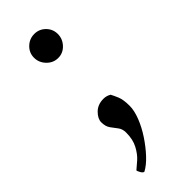

<svg xmlns="http://www.w3.org/2000/svg" viewBox="-192 -448 610 610"><g transform="rotate(-45 113.0 -142.5)"><path d="M124 -120Q137 -120 149 -113Q154 -104 160.5 -88.5Q167 -73 167 -45Q167 -24 156.5 3Q146 30 128.5 56.5Q111 83 91 104.5Q71 126 52 136Q47 136 42 127.5Q37 119 37 115Q47 107 61.5 94Q76 81 87.5 59.5Q99 38 99 7Q99 -9 91 -19.5Q83 -30 74.5 -41.5Q66 -53 66 -72Q66 -88 82 -104Q98 -120 124 -120ZM60 -368Q60 -390 76 -405.5Q92 -421 114 -421Q136 -421 151.5 -405.5Q167 -390 167 -368Q167 -346 151.5 -329.5Q136 -313 114 -313Q92 -313 76 -329.5Q60 -346 60 -368Z"/></g></svg>

Font: Amiri
Style: Bold Italic
Weight: 700
Italic angle: 10°
Designer: Khaled Hosny
Version: Version 0.113